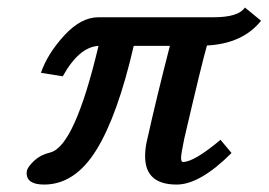

<svg xmlns="http://www.w3.org/2000/svg" viewBox="-20 -479 715 511"><path d="M548.8 -433.1Q614.7 -433.1 631.8 -459L674.8 -423.8Q626 -362.8 530.8 -357.9Q518.6 -316.9 470.2 -108.9Q462.4 -71.8 461.9 -59.1Q461.9 -47.9 466.8 -47.9Q496.6 -47.9 566.9 -106.9L596.2 -71.8Q512.2 12.2 450.2 12.2Q366.2 12.2 366.2 -63Q366.2 -85.9 372.1 -108.9Q397 -220.7 432.1 -356.9H335.9Q293 -170.9 236.1 -79.3Q179.2 12.2 97.2 12.2Q51.3 12.2 50.8 -18.1Q50.8 -20 51.3 -22Q51.8 -23.9 51.8 -25.9Q55.7 -37.1 71.8 -52Q87.9 -66.9 113.8 -73.2Q178.7 -89.4 242.2 -356.9Q190.4 -354 147 -275.9L88.9 -285.2Q106.9 -336.9 151.4 -385Q195.8 -433.1 242.2 -433.1Z"/></svg>

Font: Linux Libertine O
Style: Semibold Italic
Weight: 600
Italic angle: -11.5°
Designer: Philipp H. Poll
Foundry: Philipp H. Poll
Version: Version 5.1.2